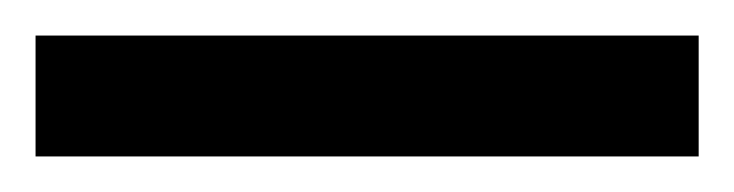

<svg xmlns="http://www.w3.org/2000/svg" viewBox="-21 70 413 108"><path d="M-1 90H372V158H-1Z"/></svg>

Font: Noto Sans Devanagari SemiCondensed ExtraBold
Style: Regular
Weight: 800
Width: 4
Designer: Jelle Bosma - Monotype Design Team
Foundry: Monotype Imaging Inc.
Version: Version 2.004; ttfautohint (v1.8.4.7-5d5b)